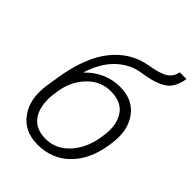

<svg xmlns="http://www.w3.org/2000/svg" viewBox="-223 -860 973 973"><g transform="rotate(45 263.5 -373.5)"><path d="M228.5 10.5Q132 10.5 82.5 -59.5Q46 -111 46 -184Q46 -211 50.8 -241Q55.5 -271 60.5 -301.5Q87 -470 159.5 -561.2Q232 -652.5 340.5 -671.5Q411 -682.5 441.8 -702Q472.5 -721.5 478.5 -758.5H527Q515.5 -686 471.5 -659Q428 -631.5 344 -619.5Q274 -609.5 219 -558.2Q164 -507 134 -414L135.5 -413.5Q171.5 -451 217.5 -472Q263.5 -493 317 -493Q410.5 -493 457.5 -427Q492.5 -378 492.5 -309Q492.5 -284 488.5 -257L486 -240.5Q467 -123.5 398.8 -56.5Q330.5 10.5 228.5 10.5ZM236.5 -39Q310.5 -39 363 -97.2Q415.5 -155.5 429 -240.5L430 -247.5Q435.5 -279.5 435.5 -301.5Q435.5 -354.5 411.5 -392Q378.5 -444 300 -444Q227 -444 174.8 -389.5Q122.5 -335 110 -257Q105.5 -229 104.5 -219Q103 -205.5 103 -188Q103 -133.5 125.5 -94.5Q158.5 -39 236.5 -39Z"/></g></svg>

Font: Roberto Sans Light
Style: Italic
Weight: 300
Italic angle: -11°
Designer: Google
Version: Version 1.00;June 11, 2020;FontCreator 12.0.0.2522 64-bit; t